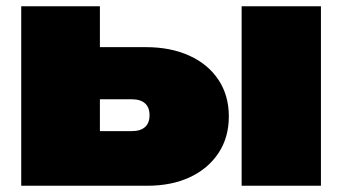

<svg xmlns="http://www.w3.org/2000/svg" viewBox="-20 -595 1096 615"><path d="M754 -575H1008V0H754ZM48 0V-575H300V-60L227 -175H402Q430 -175 444.5 -188Q459 -201 459 -226Q459 -251 444.5 -264Q430 -277 402 -277H222V-444H447Q527 -444 587 -416.5Q647 -389 680 -339Q713 -289 713 -222Q713 -155 680 -105Q647 -55 588.5 -27.5Q530 0 451 0Z"/></svg>

Font: Unbounded Black
Style: Regular
Weight: 900
Designer: Luke Prowse, Jean-Baptiste Morizot, Fátima Lázaro, Florian Runge
Foundry: NaN
Version: Version 1.701;gftools[0.9.28.dev5+ged2979d]